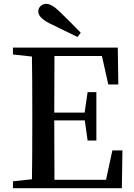

<svg xmlns="http://www.w3.org/2000/svg" viewBox="-20 -987 702 1007"><path d="M403.3 -815.4 386.7 -793Q361.3 -805.7 312.5 -829.1Q263.7 -852.5 240.2 -864.3Q180.7 -894.5 180.7 -926.8Q180.7 -943.4 192.9 -955.1Q205.1 -966.8 223.6 -966.8Q251 -966.8 293.9 -924.8Q348.6 -872.1 403.3 -815.4ZM569.3 -198.2H622.1L619.1 0H47.9V-36.1L147.5 -46.9Q149.4 -143.6 149.4 -342.8V-393.6Q149.4 -592.8 147.5 -690.4L47.9 -701.2V-737.3H597.7L600.6 -543.9H547.9L514.6 -693.4H265.6Q264.6 -597.7 264.6 -396.5H423.8L439.5 -503.9H485.4V-250H439.5L424.8 -355.5H264.6Q264.6 -142.6 265.6 -43.9H536.1Z"/></svg>

Font: GenYoMin TW TTF SemiBold
Style: Regular
Weight: 600
Version: Version 1.300